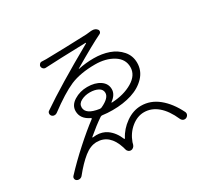

<svg xmlns="http://www.w3.org/2000/svg" viewBox="-158 -972 1285 1216"><g transform="rotate(-30 485.0 -363.5)"><path d="M339.8 -364.3Q339.8 -312.5 434.6 -298.8Q442.4 -297.9 449.2 -300.8Q516.6 -332 516.6 -369.1Q516.6 -394.5 492.2 -407.7Q467.8 -420.9 431.6 -420.9Q396.5 -420.9 368.2 -406.2Q339.8 -391.6 339.8 -364.3ZM633.8 -753.9Q638.7 -753.9 642.6 -753.9Q663.1 -753.9 675.8 -739.3Q682.6 -731.4 680.2 -722.2Q677.7 -712.9 668.9 -709Q599.6 -675.8 447.3 -585.9Q446.3 -585 446.8 -584Q447.3 -583 448.2 -584Q502.9 -595.7 560.5 -595.7Q621.1 -595.7 670.9 -578.1Q720.7 -560.5 753.4 -522.9Q786.1 -485.4 786.1 -433.6Q786.1 -376 746.1 -333.5Q706.1 -291 643.1 -271Q580.1 -251 502.9 -251Q461.9 -251 428.7 -255.9Q420.9 -256.8 415 -252.9Q364.3 -218.8 304.7 -168Q303.7 -167 304.2 -165.5Q304.7 -164.1 306.6 -164.1Q320.3 -166 332 -166Q376 -166 408.2 -143.6Q450.2 -114.3 473.6 -57.6Q474.6 -55.7 476.6 -55.7Q478.5 -55.7 479.5 -57.6Q506.8 -111.3 559.6 -148.4Q612.3 -185.5 669.9 -185.5Q739.3 -185.5 796.4 -139.2Q853.5 -92.8 893.6 -11.7Q896.5 -5.9 896.5 0Q896.5 4.9 894.5 9.8Q889.6 20.5 878.9 25.4Q874 27.3 868.7 27.3Q863.3 27.3 858.4 25.4Q847.7 20.5 842.8 9.8Q809.6 -65.4 764.6 -103Q719.7 -140.6 666 -140.6Q617.2 -140.6 573.2 -105Q529.3 -69.3 508.8 -12.7Q506.8 -6.8 504.9 2Q502 12.7 493.7 20Q485.4 27.3 474.6 27.3Q463.9 27.3 456.1 20Q448.2 12.7 446.3 2Q444.3 -6.8 442.4 -12.7Q406.2 -127 312.5 -127Q266.6 -127 220.7 -90.3Q174.8 -53.7 123 10.7Q116.2 19.5 104.5 22Q92.8 24.4 83 18.6Q72.3 12.7 72.3 -1Q72.3 -8.8 78.1 -14.6Q141.6 -83 219.2 -152.8Q296.9 -222.7 358.4 -268.6Q360.4 -270.5 360.4 -272.9Q360.4 -275.4 357.4 -276.4Q294.9 -305.7 294.9 -362.3Q294.9 -405.3 337.9 -432.1Q380.9 -459 434.6 -459Q491.2 -459 527.3 -434.6Q563.5 -410.2 563.5 -369.1Q563.5 -330.1 520.5 -298.8Q518.6 -297.9 519.5 -296.4Q520.5 -294.9 521.5 -294.9Q610.4 -298.8 672.9 -335.9Q735.4 -373 735.4 -431.6Q735.4 -490.2 681.2 -523.9Q627 -557.6 548.8 -557.6Q442.4 -557.6 368.2 -526.4Q295.9 -495.1 184.6 -412.1Q175.8 -406.2 165 -407.2Q154.3 -408.2 147.5 -416Q140.6 -424.8 142.1 -435.1Q143.6 -445.3 152.3 -450.2Q296.9 -549.8 567.4 -702.1Q568.4 -703.1 567.9 -704.6Q567.4 -706.1 565.4 -706.1Q355.5 -700.2 269.5 -695.3Q259.8 -694.3 252 -701.2Q244.1 -708 243.2 -718.8Q243.2 -728.5 250.5 -735.8Q257.8 -743.2 267.6 -742.2Q286.1 -741.2 297.9 -741.2Q319.3 -741.2 441.4 -744.6Q563.5 -748 596.7 -750Q614.3 -751 633.8 -753.9Z"/></g></svg>

Font: Gen Jyuu Gothic P Light
Style: Regular
Weight: 200
Designer: [Source Han Sans]
Ryoko NISHIZUKA  (kana & ideographs); Paul D. Hunt (Latin, Greek & Cyrillic); Wenlong ZHANG  (bopomofo
Version: Version 1.002.20150607